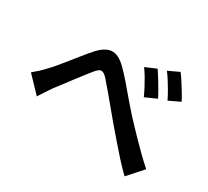

<svg xmlns="http://www.w3.org/2000/svg" viewBox="-144 -967 1288 1190"><g transform="rotate(30 500.0 -372.0)"><path d="M35 -273Q56 -290 75 -307.5Q94 -325 115 -348Q134 -367 156.5 -394.5Q179 -422 204.5 -453.5Q230 -485 255.5 -517Q281 -549 304 -575Q354 -633 401.5 -637.5Q449 -642 503 -589Q536 -557 572 -515Q608 -473 643 -431.5Q678 -390 708 -357Q732 -331 760 -301.5Q788 -272 819.5 -239.5Q851 -207 885 -174Q919 -141 954 -110L860 -5Q824 -39 785 -82Q746 -125 708.5 -169Q671 -213 638 -251Q607 -288 573 -329Q539 -370 507.5 -407.5Q476 -445 453 -471Q434 -492 420 -497.5Q406 -503 393.5 -495Q381 -487 366 -468Q350 -448 329 -421Q308 -394 285.5 -364.5Q263 -335 242 -306.5Q221 -278 203 -256Q187 -233 170.5 -207.5Q154 -182 141 -162ZM704 -685Q718 -665 735.5 -636.5Q753 -608 770.5 -578Q788 -548 799 -525L718 -489Q704 -520 689.5 -547.5Q675 -575 659.5 -601Q644 -627 626 -652ZM837 -739Q852 -720 870 -691.5Q888 -663 906 -634Q924 -605 935 -582L856 -544Q841 -575 825.5 -601.5Q810 -628 794 -653.5Q778 -679 760 -703Z"/></g></svg>

Font: Noto Sans TC SemiBold
Style: Regular
Weight: 600
Designer: Ryoko NISHIZUKA  (kana, bopomofo & ideographs); Paul D. Hunt (Latin, Greek & Cyrillic); Sandoll Communications , Soo-you
Foundry: Adobe
Version: Version 2.004-H2;hotconv 1.0.118;makeotfexe 2.5.65603